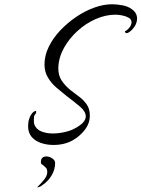

<svg xmlns="http://www.w3.org/2000/svg" viewBox="-20 -666 664 902"><path d="M231 15Q201 15 173.5 6Q146 -3 129 -22.5Q112 -42 112 -73Q112 -81 113 -89.5Q114 -98 117 -107Q120 -118 125.5 -126.5Q131 -135 136 -139Q144 -145 147 -145Q150 -145 150 -141Q150 -133 143 -126Q139 -121 139 -103Q139 -90 141 -82Q150 -58 174.5 -48.5Q199 -39 227 -39Q257 -39 286 -46Q315 -53 332 -63Q360 -78 371.5 -92Q383 -106 383 -119Q383 -142 356 -165Q329 -188 294 -214Q270 -233 245.5 -254Q221 -275 205 -302Q189 -329 189 -363Q189 -405 209 -446Q229 -487 263 -523Q297 -559 338.5 -587Q380 -615 423.5 -630.5Q467 -646 507 -646Q529 -646 555.5 -641Q582 -636 599 -623Q624 -606 624 -578Q624 -566 618.5 -553Q613 -540 600 -526Q584 -510 573 -510Q571 -510 568.5 -514Q566 -518 567 -519Q574 -522 578.5 -526.5Q583 -531 587 -535Q598 -549 598 -561Q598 -575 585 -582.5Q572 -590 554.5 -593.5Q537 -597 522 -597Q476 -597 429.5 -576.5Q383 -556 344 -520.5Q305 -485 280.5 -441Q256 -397 254 -349Q253 -312 270 -287Q287 -262 312 -242Q333 -226 353.5 -210.5Q374 -195 388 -174.5Q402 -154 402 -123Q402 -86 378 -55.5Q354 -25 322 -7Q283 15 231 15ZM198 69Q212 69 225.5 78Q239 87 239 100Q239 130 222.5 158Q206 186 180 203Q167 214 155 214Q155 215 154.5 215Q154 215 154 216Q154 214 156 212.5Q158 211 160 208Q163 205 167.5 200.5Q172 196 176 191Q185 182 193.5 169Q202 156 202 142Q202 129 196 122.5Q190 116 185 112Q182 110 179.5 108Q177 106 175 105Q172 100 172 96Q172 69 198 69Z"/></svg>

Font: The Nautigal
Style: Bold
Weight: 700
Designer: Robert E. Leuschke
Foundry: Robert E. Leuschke
Version: Version 1.100; ttfautohint (v1.8.3)